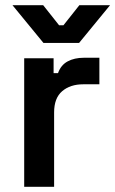

<svg xmlns="http://www.w3.org/2000/svg" viewBox="-20 -718 443 738"><path d="M73 0V-494H186V-437H203Q214 -468 240 -482Q266 -496 302 -496H362V-394H300Q250 -394 219 -367.5Q188 -341 188 -286V0ZM147 -553 28 -698H146L207 -621H224L285 -698H403L284 -553Z"/></svg>

Font: Space Grotesk Light SemiBold
Style: Regular
Weight: 600
Version: Version 2.000